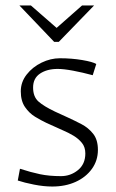

<svg xmlns="http://www.w3.org/2000/svg" viewBox="-20 -672 424 702"><path d="M171 10Q140 10 104.5 3Q69 -4 45 -12L53 -55Q93 -42 126.5 -35Q160 -28 203 -28Q238 -28 265 -50Q292 -72 292 -111Q292 -134 279.5 -149.5Q267 -165 248.5 -176Q230 -187 211 -195L149 -223Q130 -232 108.5 -245Q87 -258 71.5 -280.5Q56 -303 56 -338Q56 -372 77.5 -399.5Q99 -427 132 -443Q165 -459 199 -459Q242 -459 280.5 -452.5Q319 -446 332 -438L319 -397Q282 -407 247.5 -413.5Q213 -420 191 -420Q152 -420 126.5 -403Q101 -386 101 -352Q101 -318 121 -300.5Q141 -283 181 -264L229 -242Q253 -231 278 -218Q303 -205 320.5 -183Q338 -161 338 -124Q338 -85 316 -54.5Q294 -24 256.5 -7Q219 10 171 10ZM93 -652 187 -570 280 -652H324L195 -519H178L51 -652Z"/></svg>

Font: Ancizar Sans Thin
Style: Regular
Weight: 100
Designer: Cesar Puertas, Viviana Monsalve, Julian Moncada, Julian Prieto, Jose Castro, Mariel Hernandez, Felipe Aragon, Sara Alarc
Version: Version 8.100